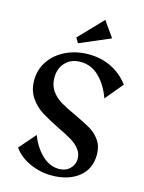

<svg xmlns="http://www.w3.org/2000/svg" viewBox="-139 -1028 842 1120"><g transform="rotate(15 282.0 -468.0)"><path d="M556 -610 467 -503Q441 -577 393 -625Q345 -673 279 -673Q222 -673 188 -637Q154 -601 154 -546Q154 -498 177.5 -465.5Q201 -433 235.5 -412.5Q270 -392 329 -365Q389 -337 425 -316Q461 -295 485.5 -260Q510 -225 510 -175Q510 -87 447.5 -38Q385 11 285 11Q216 11 153 -17.5Q90 -46 55 -96L141 -195Q169 -123 215.5 -80Q262 -37 316 -37Q357 -37 382.5 -62Q408 -87 408 -121Q408 -154 388 -179.5Q368 -205 337 -223.5Q306 -242 254 -267Q187 -300 145 -326.5Q103 -353 73.5 -396Q44 -439 44 -500Q44 -565 79.5 -617Q115 -669 177 -698.5Q239 -728 314 -728Q389 -728 451 -697.5Q513 -667 556 -610ZM354 -947 217 -804 235 -774 420 -853Z"/></g></svg>

Font: Amita
Style: Bold
Weight: 700
Designer: Eduardo Rodriguez Tunni, Modular Infotech, Brian J. Bonislawsky
Foundry: Eduardo Rodriguez Tunni, Modular Infotech, Brian J. Bonislawsky
Version: Version 1.003